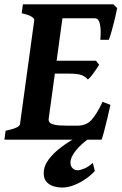

<svg xmlns="http://www.w3.org/2000/svg" viewBox="-25 -635 553 873"><path d="M507.8 -598.1Q504.9 -581.5 497.8 -552Q490.7 -522.5 482.9 -494.6Q475.1 -466.8 469.7 -454.1H431.2Q435.1 -499 429.4 -525.4Q423.8 -551.8 406.7 -551.8H235.4L257.3 -615.2H490.7ZM425.8 -340.3Q420.4 -331.5 410.9 -317.6Q401.4 -303.7 391.6 -291.3Q381.8 -278.8 374.5 -273.4Q362.8 -287.6 344.7 -293.9Q326.7 -300.3 288.6 -300.3H194.8L212.4 -358.9H411.6ZM477.1 -158.2Q471.2 -130.4 463.1 -96.9Q455.1 -63.5 448 -36.6Q440.9 -9.8 437 0H-4.9L0.5 -40.5Q64 -53.7 65.9 -70.3L130.9 -544.4Q131.8 -550.3 118.7 -559.1Q105.5 -567.9 73.7 -574.7L79.1 -615.2H333.5L328.1 -574.7Q296.4 -571.3 278.3 -566.7Q260.3 -562 259.3 -555.2L196.3 -94.7Q195.3 -85.4 200.7 -78.4Q206.1 -71.3 225.3 -67.4Q244.6 -63.5 284.7 -63.5H325.2Q367.2 -63.5 390.6 -89.1Q414.1 -114.7 441.4 -171.9ZM406.2 142.1Q391.1 159.7 366.7 177Q342.3 194.3 313.5 206.1Q284.7 217.8 256.3 217.8Q241.2 217.8 221.9 212.9Q202.6 208 188.2 193.8Q173.8 179.7 173.8 152.3Q173.8 119.6 197 89.1Q220.2 58.6 255.6 32.5Q291 6.3 327.1 -12.2L385.7 -9.3Q345.7 17.6 320.6 48.6Q295.4 79.6 295.4 103.5Q295.4 120.1 304.7 129.6Q314 139.2 328.1 139.2Q338.9 139.2 357.9 131.6Q377 124 397 105.5Z"/></svg>

Font: Gentium Book Plus
Style: Bold Italic
Weight: 700
Italic angle: -8°
Designer: Victor Gaultney, Annie Olsen, Iska Routamaa, Becca Hirsbrunner
Foundry: SIL International
Version: Version 6.101